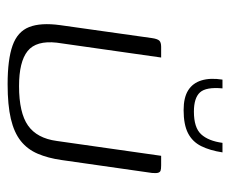

<svg xmlns="http://www.w3.org/2000/svg" viewBox="-70 -530 604 504"><g transform="rotate(90 232.0 -278.0)"><path d="M131 -399 92 -125Q86 -71 114 -48.5Q142 -26 206 -26Q276 -26 309.5 -49.5Q343 -73 350 -125L389 -399Q390 -399 393.5 -399Q397 -399 401 -399Q405 -399 409 -399Q413 -399 414 -399Q424 -399 428 -397.5Q432 -396 433.5 -391Q435 -386 434 -375L400 -137Q395 -102 383.5 -75Q372 -48 350 -30.5Q328 -13 292 -4.5Q256 4 201 4Q136 4 99.5 -9Q63 -22 51 -52.5Q39 -83 46 -134L80 -375Q82 -389 86.5 -394Q91 -399 103 -399Q111 -399 117 -399Q123 -399 131 -399ZM269 -458Q236 -458 217 -470Q198 -482 191 -505Q184 -528 189 -560H212Q208 -517 222.5 -501Q237 -485 273 -485Q315 -485 332.5 -504Q350 -523 355 -560H380Q375 -527 363.5 -504Q352 -481 329.5 -469.5Q307 -458 269 -458Z"/></g></svg>

Font: Genos Light
Style: Italic
Weight: 300
Italic angle: -8°
Designer: Robert E. Leuschke
Foundry: Robert E. Leuschke
Version: Version 1.010